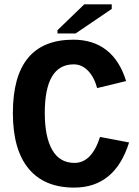

<svg xmlns="http://www.w3.org/2000/svg" viewBox="-20 -851 640 881"><path d="M185.5 -332.5Q185.5 -222.7 219.7 -163.1Q253.9 -103.5 321.8 -103.5Q400.9 -103.5 439 -222.7L572.3 -197.3Q507.3 9.8 320.3 9.8Q183.1 9.8 111.1 -77.4Q39.1 -164.6 39.1 -332.5Q39.1 -668.9 316.4 -668.9Q407.2 -668.9 468.5 -621.1Q529.8 -573.2 558.6 -479L425.8 -446.8Q411.6 -498.5 383.3 -527.1Q355 -555.7 318.4 -555.7Q185.5 -555.7 185.5 -332.5ZM243.7 -697.3V-712.4L366.7 -831.1H492.7V-810.1L326.7 -697.3Z"/></svg>

Font: Cousine
Style: Bold
Weight: 700
Monospace: yes
Designer: Steve Matteson
Foundry: Ascender Corporation
Version: Version 1.20